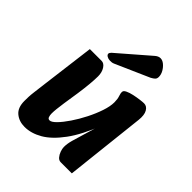

<svg xmlns="http://www.w3.org/2000/svg" viewBox="-203 -826 956 956"><g transform="rotate(45 275.5 -347.5)"><path d="M132 13Q93 13 66.5 -9Q40 -31 40 -78Q40 -93 40.5 -107Q41 -121 43.5 -140.5Q46 -160 50 -193L88 -491H171Q188 -491 200.5 -471.5Q213 -452 213 -424Q213 -403 210 -369Q207 -335 201 -294L188 -209Q184 -181 182 -162.5Q180 -144 180 -130Q180 -117 183.5 -107.5Q187 -98 197 -98Q210 -98 230.5 -119Q251 -140 274 -174Q297 -208 317 -247.5Q337 -287 349.5 -324.5Q362 -362 362 -390Q362 -413 356.5 -428.5Q351 -444 352 -454Q352 -463 366.5 -470Q381 -477 401.5 -481.5Q422 -486 441.5 -488.5Q461 -491 470 -491Q490 -491 501.5 -471Q513 -451 509 -414L462 10H384Q371 10 361.5 -1Q352 -12 346.5 -27.5Q341 -43 341 -55Q341 -78 348.5 -105Q356 -132 369 -174Q382 -216 400 -282V-265Q361 -163 316 -102Q271 -41 224.5 -14Q178 13 132 13ZM177 -554Q169 -546 169 -540Q169 -532 178.5 -526.5Q188 -521 199 -521Q206 -521 211.5 -521.5Q217 -522 224 -525L403 -604Q416 -611 422.5 -617.5Q429 -624 429 -636Q429 -653 419.5 -669.5Q410 -686 396.5 -697Q383 -708 369 -708Q355 -708 341 -696Z"/></g></svg>

Font: Alkatra SemiBold
Style: Regular
Weight: 600
Designer: Suman Bhandary
Version: Version 1.100;gftools[0.9.22]